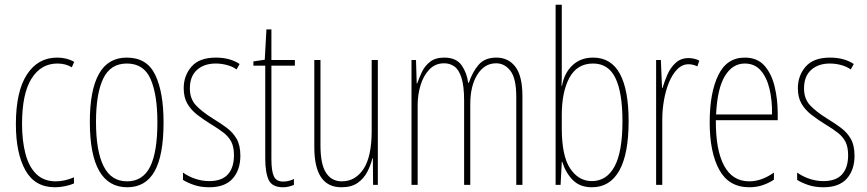

<svg xmlns="http://www.w3.org/2000/svg" viewBox="-20 -873 3659 810"><path d="M212 -83Q127 -83 87 -155Q47 -227 47 -349Q47 -487 93.5 -558.5Q140 -630 221 -630Q262 -630 293 -612L283 -589Q257 -605 222 -605Q153 -605 113 -541.5Q73 -478 73 -350Q73 -279 87.5 -224Q102 -169 133.5 -138.5Q165 -108 215 -108Q253 -108 292 -125V-99Q276 -92 254 -87.5Q232 -83 212 -83Z M670 -357Q670 -217 632 -150Q594 -83 517 -83Q359 -83 359 -359Q359 -493 397.5 -561.5Q436 -630 515 -630Q600 -630 635 -557Q670 -484 670 -357ZM385 -359Q385 -236 417 -172Q449 -108 516 -108Q582 -108 613 -169Q644 -230 644 -358Q644 -473 615.5 -539Q587 -605 515 -605Q446 -605 415.5 -541.5Q385 -478 385 -359Z M994 -216Q994 -156 961.5 -119.5Q929 -83 863 -83Q826 -83 797.5 -93Q769 -103 752 -114V-145Q774 -129 803 -119Q832 -109 863 -109Q916 -109 941.5 -137.5Q967 -166 967 -218Q967 -253 956 -274.5Q945 -296 924 -312.5Q903 -329 873 -347Q839 -368 812.5 -388.5Q786 -409 770.5 -435.5Q755 -462 755 -501Q755 -554 788 -592Q821 -630 891 -630Q950 -630 991 -603L978 -580Q962 -592 938 -598.5Q914 -605 890 -605Q841 -605 811 -578Q781 -551 781 -500Q781 -457 805.5 -430Q830 -403 878 -373Q911 -353 937 -333.5Q963 -314 978.5 -287Q994 -260 994 -216Z M1175 -107Q1188 -107 1200.5 -110.5Q1213 -114 1220 -118V-93Q1210 -89 1199 -86Q1188 -83 1174 -83Q1128 -83 1113.5 -114Q1099 -145 1099 -205V-596H1049V-614L1097 -621L1104 -749H1125V-620H1224V-596H1125V-201Q1125 -153 1135 -130Q1145 -107 1175 -107Z M1574 -620V-93H1554L1553 -205H1551Q1544 -176 1529.5 -148Q1515 -120 1489 -101.5Q1463 -83 1420 -83Q1306 -83 1306 -252V-620H1332V-260Q1332 -180 1355.5 -144Q1379 -108 1422 -108Q1479 -108 1513.5 -160Q1548 -212 1548 -321V-620Z M2074 -630Q2125 -630 2154.5 -591Q2184 -552 2184 -467V-93H2158V-465Q2158 -542 2133.5 -574Q2109 -606 2073 -606Q2024 -606 1994 -558.5Q1964 -511 1964 -434V-93H1938V-448Q1938 -510 1927 -544.5Q1916 -579 1897 -592.5Q1878 -606 1854 -606Q1816 -606 1791 -579.5Q1766 -553 1754 -513Q1742 -473 1742 -430V-93H1716V-620H1735L1738 -521H1740Q1748 -544 1760 -569.5Q1772 -595 1794.5 -612.5Q1817 -630 1854 -630Q1905 -630 1927.5 -597.5Q1950 -565 1955 -524H1958Q1973 -569 1999 -599.5Q2025 -630 2074 -630Z M2350 -574Q2350 -558 2350 -541Q2350 -524 2349 -511H2351Q2360 -564 2394.5 -597Q2429 -630 2482 -630Q2558 -630 2595 -562Q2632 -494 2632 -362Q2632 -223 2592.5 -153Q2553 -83 2477 -83Q2427 -83 2397 -113Q2367 -143 2352 -190H2350L2345 -93H2324V-853H2350ZM2482 -605Q2415 -605 2382.5 -545.5Q2350 -486 2350 -387V-332Q2350 -215 2385.5 -162Q2421 -109 2477 -109Q2539 -109 2572.5 -170.5Q2606 -232 2606 -362Q2606 -482 2576.5 -543.5Q2547 -605 2482 -605Z M2885 -628Q2895 -628 2907.5 -625.5Q2920 -623 2930 -617L2922 -593Q2916 -596 2906 -599Q2896 -602 2885 -602Q2858 -602 2837 -580.5Q2816 -559 2802 -524.5Q2788 -490 2781 -449.5Q2774 -409 2774 -370V-93H2748V-620H2768L2773 -502H2775Q2783 -529 2795.5 -558Q2808 -587 2830 -607.5Q2852 -628 2885 -628Z M3122 -630Q3175 -630 3205 -596Q3235 -562 3248 -508Q3261 -454 3261 -394V-366H3000Q2999 -241 3034.5 -174.5Q3070 -108 3141 -108Q3193 -108 3245 -145V-115Q3224 -101 3198 -92Q3172 -83 3141 -83Q3055 -83 3014.5 -156.5Q2974 -230 2974 -357Q2974 -481 3010 -555.5Q3046 -630 3122 -630ZM3122 -605Q3070 -605 3038 -552Q3006 -499 3001 -390H3237Q3238 -449 3226.5 -497.5Q3215 -546 3189.5 -575.5Q3164 -605 3122 -605Z M3585 -216Q3585 -156 3552.5 -119.5Q3520 -83 3454 -83Q3417 -83 3388.5 -93Q3360 -103 3343 -114V-145Q3365 -129 3394 -119Q3423 -109 3454 -109Q3507 -109 3532.5 -137.5Q3558 -166 3558 -218Q3558 -253 3547 -274.5Q3536 -296 3515 -312.5Q3494 -329 3464 -347Q3430 -368 3403.5 -388.5Q3377 -409 3361.5 -435.5Q3346 -462 3346 -501Q3346 -554 3379 -592Q3412 -630 3482 -630Q3541 -630 3582 -603L3569 -580Q3553 -592 3529 -598.5Q3505 -605 3481 -605Q3432 -605 3402 -578Q3372 -551 3372 -500Q3372 -457 3396.5 -430Q3421 -403 3469 -373Q3502 -353 3528 -333.5Q3554 -314 3569.5 -287Q3585 -260 3585 -216Z"/></svg>

Font: Noto Sans Kannada UI ExtraCondensed Thin
Style: Regular
Weight: 100
Width: 2
Designer: Jelle Bosma - Monotype Design Team
Foundry: Monotype Imaging Inc.
Version: Version 2.005; ttfautohint (v1.8.4.7-5d5b)